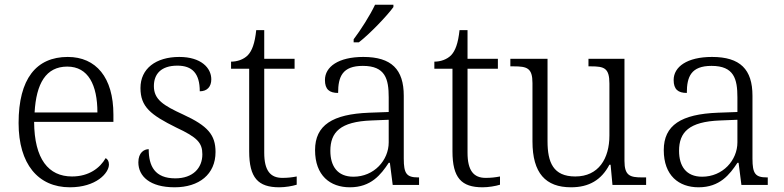

<svg xmlns="http://www.w3.org/2000/svg" viewBox="-20 -786 3330 816"><path d="M277 10C388 10 443 -50 443 -87C443 -101 437 -110 429 -114C405 -72 358 -36 286 -36C186 -36 126 -110 125 -268H462V-299C462 -457 388 -544 268 -544C134 -544 59 -451 59 -263C59 -89 142 10 277 10ZM394 -308H127C134 -431 175 -503 266 -503C355 -503 394 -425 394 -308Z M722 10C826 10 896 -45 896 -140C896 -213 863 -251 759 -299C674 -338 634 -363 634 -420C634 -471 664 -507 734 -507C797 -507 829 -474 829 -398C861 -398 878 -418 878 -449C878 -497 835 -544 742 -544C642 -544 577 -494 577 -412C577 -332 620 -298 729 -244C819 -202 840 -179 840 -130C840 -72 800 -28 725 -28C638 -28 612 -80 612 -152C593 -152 568 -138 568 -96C568 -37 617 10 722 10Z M1167 10C1192 10 1222 5 1241 -1V-36C1220 -32 1203 -30 1180 -30C1129 -30 1103 -61 1103 -137V-494H1232V-536H1103V-658H1069C1063 -601 1051 -570 1033 -551C1015 -533 988 -524 962 -524V-494H1039V-143C1039 -30 1077 10 1167 10Z M1483 -619V-606H1505C1552 -642 1627 -721 1652 -756V-766H1574C1553 -721 1512 -657 1483 -619ZM1467 10C1557 10 1599 -44 1632 -94H1637L1649 0H1761V-32H1757C1708 -32 1696 -48 1696 -112V-379C1696 -491 1644 -544 1524 -544C1418 -544 1361 -502 1361 -446C1361 -406 1380 -391 1417 -391C1417 -460 1435 -506 1522 -506C1618 -506 1632 -450 1632 -372V-310L1549 -307C1393 -301 1319 -254 1319 -148C1319 -40 1383 10 1467 10ZM1482 -35C1414 -35 1384 -80 1384 -145C1384 -224 1426 -269 1558 -274L1632 -277V-181C1632 -105 1570 -35 1482 -35Z M2031 10C2056 10 2086 5 2105 -1V-36C2084 -32 2067 -30 2044 -30C1993 -30 1967 -61 1967 -137V-494H2096V-536H1967V-658H1933C1927 -601 1915 -570 1897 -551C1879 -533 1852 -524 1826 -524V-494H1903V-143C1903 -30 1941 10 2031 10Z M2407 10C2483 10 2536 -21 2570 -86H2575L2583 0H2726V-32H2709C2658 -32 2634 -39 2634 -102V-536H2481V-504H2491C2548 -504 2570 -497 2570 -431V-210C2570 -112 2524 -36 2425 -36C2331 -36 2307 -96 2307 -186V-536H2149V-504H2163C2220 -504 2243 -497 2243 -433V-185C2243 -50 2299 10 2407 10Z M2949 10C3039 10 3081 -44 3114 -94H3119L3131 0H3243V-32H3239C3190 -32 3178 -48 3178 -112V-379C3178 -491 3126 -544 3006 -544C2900 -544 2843 -502 2843 -446C2843 -406 2862 -391 2899 -391C2899 -460 2917 -506 3004 -506C3100 -506 3114 -450 3114 -372V-310L3031 -307C2875 -301 2801 -254 2801 -148C2801 -40 2865 10 2949 10ZM2964 -35C2896 -35 2866 -80 2866 -145C2866 -224 2908 -269 3040 -274L3114 -277V-181C3114 -105 3052 -35 2964 -35Z"/></svg>

Font: Noto Serif Lao Light
Style: Regular
Weight: 300
Designer: Monotype Design Team
Foundry: Monotype Imaging Inc.
Version: Version 2.003